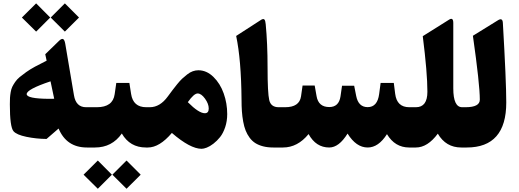

<svg xmlns="http://www.w3.org/2000/svg" viewBox="-20 -885 3116 1152"><path d="M369.6 -864.3 453.6 -780.3Q454.1 -779.8 453.6 -779.3L369.6 -695.8Q369.1 -695.3 368.7 -695.8L284.7 -779.3Q284.2 -779.8 284.7 -780.3L368.7 -864.3Q369.1 -864.7 369.6 -864.3ZM197.3 -864.3 280.8 -780.3Q281.2 -779.8 280.8 -779.3L197.3 -695.8Q196.8 -695.3 196.3 -695.8L111.8 -779.3Q111.3 -779.8 111.8 -780.3L196.3 -864.3Q196.8 -864.7 197.3 -864.3ZM274.4 -292Q294.4 -292 305.2 -292.5L283.2 -397Q140.1 -349.1 140.1 -320.3Q140.1 -293 274.4 -292ZM510.7 0H501.5Q379.4 0 331.5 -113.8L259.3 -51.3Q197.8 -51.8 138.7 -64Q79.6 -76.2 61 -97.7Q39.1 -123.5 39.1 -258.8Q39.1 -282.7 40 -298.3Q41 -314 44.2 -332.5Q47.4 -351.1 53.7 -364.3Q60.1 -377.4 71 -393.3Q82 -409.2 98.1 -422.6Q114.3 -436 137.2 -452.4Q160.2 -468.8 190.2 -485.1Q220.2 -501.5 259.8 -521L251.5 -559.6L333.5 -639.2Q348.6 -654.3 357.9 -650.9Q367.2 -647.5 371.6 -622.1L423.8 -313.5Q435.5 -241.7 496.6 -241.7H510.7Q522.9 -241.7 522.9 -147.9V-83.5Q522.9 0 510.7 0Z M739.7 78.6 823.7 162.6Q824.2 163.1 823.7 163.6L739.7 247.1Q739.3 247.6 738.8 247.1L654.8 163.6Q654.3 163.1 654.8 162.6L738.8 78.6Q739.3 78.1 739.7 78.6ZM567.4 78.6 650.9 162.6Q651.4 163.1 650.9 163.6L567.4 247.1Q566.9 247.6 566.4 247.1L481.9 163.6Q481.4 163.1 481.9 162.6L566.4 78.6Q566.9 78.1 567.4 78.6ZM505.9 -241.7H561Q657.2 -241.7 668 -319.8L677.7 -387.2H756.3L766.6 -321.3Q778.8 -241.7 857.4 -241.7H866.2Q878.4 -241.7 878.4 -147.9V-83.5Q878.4 0 866.2 0H856Q759.3 0 710.9 -84Q652.3 0 549.8 0H505.9Q479 0 479 -83.5V-147.9Q479 -241.7 505.9 -241.7Z M861.3 0Q834.5 0 834.5 -83.5V-147.9Q834.5 -241.7 861.3 -241.7H878.9Q939.9 -241.7 986.8 -306.2Q1004.9 -330.6 1014.9 -344Q1024.9 -357.4 1042.5 -379.2Q1060.1 -400.9 1073.2 -413.1Q1086.4 -425.3 1103.3 -438.5Q1120.1 -451.7 1136.7 -457.5Q1153.3 -463.4 1169.9 -463.4Q1219.7 -463.4 1260.5 -423.6Q1301.3 -383.8 1322.3 -324.2Q1343.3 -264.6 1343.3 -200.7Q1343.3 -158.2 1331.1 -121.8Q1318.8 -85.4 1300.5 -62.5Q1282.2 -39.6 1260.5 -22.9Q1238.8 -6.3 1220.5 0.7Q1202.1 7.8 1189.5 7.8Q1121.6 7.8 1011.2 -87.4Q937 0 867.2 0ZM1209 -205.6Q1232.4 -205.6 1232.4 -233.9Q1232.4 -262.2 1210 -293.2Q1187.5 -324.2 1166 -324.2Q1143.6 -324.2 1106.9 -272Q1172.9 -205.6 1209 -205.6Z M1585.4 -479.5Q1585.4 -326.7 1595.5 -284.2Q1605.5 -241.7 1651.9 -241.7H1655.8Q1668 -241.7 1668 -147.9V-83.5Q1668 0 1655.8 0H1619.6Q1585.4 0 1558.3 -7.1Q1531.2 -14.2 1511.7 -26.6Q1492.2 -39.1 1477.5 -59.1Q1462.9 -79.1 1453.9 -101.8Q1444.8 -124.5 1439.2 -155.3Q1433.6 -186 1431.4 -217.3Q1429.2 -248.5 1429.2 -288.1Q1427.2 -526.4 1397 -669.4L1548.3 -767.1Q1561 -773.9 1566.7 -767.6Q1572.3 -761.2 1574.2 -740.2Q1585.4 -624 1585.4 -479.5Z M2186 0Q2117.2 0 2065.4 -83.5Q2013.7 0 1955.6 0Q1875.5 0 1831.5 -80.6Q1765.6 0 1677.7 0H1650.9Q1624 0 1624 -83.5V-147.9Q1624 -241.7 1650.9 -241.7H1690.9Q1776.4 -241.7 1786.1 -306.6L1795.4 -371.6H1868.2L1879.4 -308.1Q1890.6 -242.7 1955.6 -242.7Q2013.2 -242.7 2022.9 -306.2L2032.2 -370.6H2105L2117.2 -309.1Q2130.4 -242.2 2186 -242.2Q2244.6 -242.2 2254.9 -320.8L2263.7 -387.2H2342.8L2351.1 -321.8Q2361.3 -241.7 2435.5 -241.7H2449.7Q2461.9 -241.7 2461.9 -147.9V-83.5Q2461.9 0 2449.7 0H2435.1Q2349.6 0 2301.8 -80.1Q2251 0 2186 0Z M2444.8 -241.7H2475.6Q2544.4 -241.7 2544.4 -334.5Q2544.4 -447.8 2516.6 -668L2673.8 -766.6Q2699.7 -783.7 2699.7 -747.1V-355Q2699.7 -241.7 2752.9 -241.7H2767.6Q2779.8 -241.7 2779.8 -147.9V-83.5Q2779.8 0 2767.6 0H2747.6Q2655.3 0 2606.9 -83Q2545.4 0 2475.1 0H2444.8Q2418 0 2418 -83.5V-147.9Q2418 -241.7 2444.8 -241.7Z M2762.7 -241.7H2773.4Q2858.9 -241.7 2858.9 -287.1Q2858.9 -378.4 2817.4 -670.4L2969.7 -764.6Q2995.1 -779.3 2997.1 -748.5Q3017.6 -396.5 3017.6 -270Q3017.6 0 2780.3 0H2762.7Q2735.8 0 2735.8 -83.5V-147.9Q2735.8 -241.7 2762.7 -241.7Z"/></svg>

Font: Sahel Black FD-WOL
Style: Black-FD-WOL
Weight: 900
Foundry: Saber Rastikerdar (saber.rastikerdar@gmail.com)
Version: Version 2.0.2